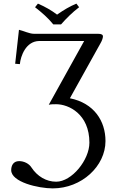

<svg xmlns="http://www.w3.org/2000/svg" viewBox="-20 -832 648 1063"><path d="M167 -645C143 -645 108 -662 85 -667L64 -479L90 -477C94 -521 123 -604 197 -605H446L250 -252C264 -255 275 -255 291 -255C360 -255 475 -201 475 -42C475 53 378 174 291 174C236 174 186 144 154 95C141 74 113 60 86 60C52 60 42 87 42 110C42 176 192 211 272 211C432 211 564 88 564 -51C564 -162 501 -261 367 -288L535 -590C544 -605 550 -621 550 -631C550 -639 543 -645 522 -645ZM275 -697H318C348 -731 380 -763 418 -792L403 -812C365 -796 333 -777 296 -751C263 -776 229 -795 190 -812L174 -792C210 -764 245 -734 275 -697Z"/></svg>

Font: Libertinus Math
Style: Regular
Weight: 400
Designer: Philipp H. Poll, Khaled Hosny
Foundry: Caleb Maclennan
Version: Version 7.050;RELEASE